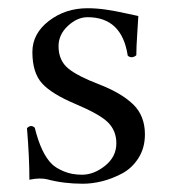

<svg xmlns="http://www.w3.org/2000/svg" viewBox="-20 -439 414 469"><path d="M45.9 -126Q55.7 -135.7 64.9 -127Q80.6 -63.5 106.9 -38.1Q116.2 -28.8 135.7 -20.5Q155.3 -12.2 180.2 -12.2Q209.5 -12.2 236.8 -34.2Q264.2 -56.2 264.2 -88.9Q264.2 -120.1 243.2 -140.6Q223.1 -160.2 164.1 -185.1Q106 -209.5 82.5 -235.6Q59.1 -261.7 59.1 -312Q59.1 -356.9 99.4 -387.9Q139.6 -418.9 193.8 -418.9Q215.8 -418.9 239 -415.5Q262.2 -412.1 286.1 -406.7Q310.1 -401.4 317.9 -399.9Q317.4 -388.7 315.2 -356Q313 -323.2 313 -304.2Q308.6 -299.8 302.5 -299.3Q296.4 -298.8 292 -303.2Q277.8 -397 193.8 -397Q168.5 -397 145.8 -375.7Q123 -354.5 123 -326.2Q123 -291 147 -271.5Q169.9 -252.9 222.2 -232.9Q276.4 -211.9 305.2 -184.1Q334 -156.2 334 -110.8Q334 -77.6 318.1 -52.7Q302.2 -27.8 277.6 -14.9Q252.9 -2 228.8 3.9Q204.6 9.8 182.1 9.8Q135.7 9.8 95.2 -1Q88.4 -2.9 76.2 -2.9Q66.4 -2.9 51.8 0Q51.8 -55.7 45.9 -126Z"/></svg>

Font: Linux Libertine Display G
Style: Regular
Weight: 400
Designer: Philipp H. Poll
Foundry: Philipp H. Poll
Version: Version 5.0.9